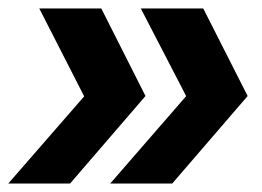

<svg xmlns="http://www.w3.org/2000/svg" viewBox="-22 -510 616 452"><path d="M237.5 -78 453 -326 441.5 -235 309.5 -490H456.5L561 -284L383.5 -78ZM-2.5 -78 213.5 -326 201 -234.5 70.5 -490H216.5L320.5 -284L143 -78Z"/></svg>

Font: Cabin
Style: Bold Italic
Weight: 700
Width: 4
Italic angle: -10°
Designer: Pablo Impallari
Foundry: Pablo Impallari. http://www.impallari.com Igino Marini. http://www.ikern.com
Version: Version 3.001